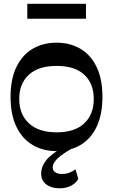

<svg xmlns="http://www.w3.org/2000/svg" viewBox="-20 -786 596 1012"><path d="M278.5 10.5Q206.8 10.5 152.2 -21.6Q97.6 -53.7 66.7 -117.5Q35.7 -181.3 35.7 -275.3Q35.7 -369.9 66.7 -433.3Q97.6 -496.8 152.2 -528.9Q206.8 -561 278.5 -561Q349.5 -561 403.9 -528.9Q458.4 -496.8 489.1 -433.3Q519.9 -369.9 519.9 -275.3Q519.9 -181.3 489.1 -117.5Q458.4 -53.7 403.9 -21.6Q349.5 10.5 278.5 10.5ZM278.5 -88.5Q374 -88.5 424.1 -135.8Q474.2 -183.1 474.2 -264.2Q474.2 -345.7 424.1 -392.2Q374 -438.6 278.5 -438.6Q183 -438.6 132.2 -392.2Q81.4 -345.7 81.4 -264.2Q81.4 -183.8 132.2 -136.1Q183 -88.5 278.5 -88.5ZM293.9 206.5Q250.8 206.5 223.9 186.1Q197 165.6 197 129.7Q197 92.5 223 59.1Q249.1 25.6 320.5 -14.1L353.4 0Q294 35.2 275.8 56.8Q257.6 78.3 257.6 96.5Q257.6 112.1 270.9 121.5Q284.3 131 306.4 131Q327.3 131 345.3 124.3Q363.3 117.6 378.1 106.3L392.7 156.9Q381.8 178.1 355.7 192.3Q329.6 206.5 293.9 206.5ZM123.9 -687.2V-765.8H433.1V-687.2Z"/></svg>

Font: Savate ExtraLight
Style: Regular
Weight: 200
Designer: Max Esnée
Foundry: Plomb Type
Version: Version 2.000